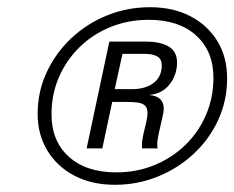

<svg xmlns="http://www.w3.org/2000/svg" viewBox="-20 -761 650 533"><path d="M299 -248Q235.5 -248 187.2 -273Q139 -298 111.8 -342.5Q84.5 -387 84.5 -445Q84.5 -506.5 109.5 -560.2Q134.5 -614 177.8 -654.8Q221 -695.5 277.2 -718.2Q333.5 -741 396.5 -741Q460.5 -741 508.5 -716Q556.5 -691 583.5 -646.8Q610.5 -602.5 610.5 -543.5Q610.5 -482 586 -428.5Q561.5 -375 518.2 -334.5Q475 -294 418.5 -271Q362 -248 299 -248ZM303 -282.5Q360 -282.5 409 -302.8Q458 -323 494.8 -358.8Q531.5 -394.5 552 -442.5Q572.5 -490.5 572.5 -545Q572.5 -619 524.5 -662.5Q476.5 -706 393 -706Q336 -706 286.8 -686Q237.5 -666 200.8 -630Q164 -594 143.5 -546.5Q123 -499 123 -443.5Q123 -369.5 171 -326Q219 -282.5 303 -282.5ZM220.5 -349 283.5 -645.5H384.5Q426 -645.5 448.8 -631.5Q471.5 -617.5 471.5 -587.5Q471.5 -553 450.5 -526.5Q429.5 -500 393.5 -497.5Q414.5 -495.5 424.5 -486Q434.5 -476.5 434.5 -460.5Q434.5 -450 430 -431Q425.5 -412 421 -392.2Q416.5 -372.5 416.5 -359.5Q416.5 -351 418 -349H374.5Q374.5 -350 374.2 -352.2Q374 -354.5 374 -358Q374 -371.5 378 -388.2Q382 -405 385.8 -421Q389.5 -437 389.5 -447Q389.5 -462 381.8 -468.5Q374 -475 361 -476.5Q348 -478 333 -478H291.5L264 -349ZM298.5 -513.5H345.5Q384.5 -513.5 406.8 -531Q429 -548.5 429 -579Q429 -597 416.8 -604.2Q404.5 -611.5 380.5 -611.5H320Z"/></svg>

Font: Epilogue Medium
Style: Italic
Weight: 500
Italic angle: -12°
Designer: Tyler Finck
Foundry: Etcetera Type Co
Version: Version 2.112